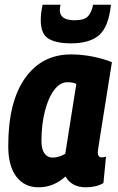

<svg xmlns="http://www.w3.org/2000/svg" viewBox="-20 -785 499 815"><path d="M344 10Q284 10 258 -36Q234 -14 205.5 -2Q177 10 143 10Q84 10 49.5 -35Q15 -80 15 -165Q15 -353 86.5 -453.5Q158 -554 281 -554Q328 -554 375 -544.5Q422 -535 455 -521Q439 -419 428 -351Q417 -283 410.5 -241.5Q404 -200 400.5 -178Q397 -156 396 -148Q395 -140 395 -138Q395 -117 412 -117Q422 -117 430 -120L419 -8Q389 10 344 10ZM257 -132 304 -429Q289 -436 266 -436Q235 -436 210 -403Q185 -370 170.5 -313Q156 -256 156 -186Q156 -151 169 -133.5Q182 -116 203 -116Q217 -116 231 -120.5Q245 -125 257 -132ZM281 -601Q220 -601 186.5 -620.5Q153 -640 153 -700Q153 -730 161 -765H237Q235 -758 234.5 -752.5Q234 -747 234 -742Q234 -699 296 -699Q339 -699 354.5 -717Q370 -735 375 -765H451Q441 -671 401 -636Q361 -601 281 -601Z"/></svg>

Font: Georama SemiCondensed
Style: Bold Italic
Weight: 700
Width: 4
Italic angle: -9°
Designer: Jean-Baptiste Levee
Foundry: Production Type
Version: Version 1.000